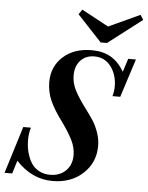

<svg xmlns="http://www.w3.org/2000/svg" viewBox="-92 -928 763 990"><g transform="rotate(5 289.0 -433.0)"><path d="M402.3 -720.2 276.4 -855 293.5 -880.4 433.1 -805.2 595.2 -879.9 610.8 -855 435.1 -720.2ZM216.8 13.2Q109.4 13.2 27.8 -75.2L6.8 -7.3H-32.7L43 -251H82.5Q73.2 -221.7 73.2 -187Q73.2 -166.5 76.2 -146Q79.1 -125.5 87.9 -101.6Q96.7 -77.6 110.4 -59.6Q124 -41.5 147.7 -29.5Q171.4 -17.6 202.1 -17.6Q251 -17.6 282.5 -47.9Q314 -78.1 314 -128.9Q314 -168.5 294.2 -207.8Q274.4 -247.1 237.8 -297.4Q196.8 -352.1 176.5 -397.7Q156.2 -443.4 156.2 -494.1Q156.2 -574.2 212.6 -625.2Q269 -676.3 360.8 -676.3Q418.5 -676.3 459.2 -652.8Q500 -629.4 529.3 -579.6L551.3 -648.4H591.3L527.3 -449.7H487.3Q494.6 -475.1 494.6 -500Q494.6 -560.1 462.9 -602.8Q431.2 -645.5 377 -645.5Q332.5 -645.5 305.4 -616.5Q278.3 -587.4 278.3 -539.1Q278.3 -499 297.6 -461.7Q316.9 -424.3 355 -373.5Q381.8 -337.9 397 -314Q412.1 -290 424.1 -255.9Q436 -221.7 436 -187Q436 -101.1 374.3 -43.9Q312.5 13.2 216.8 13.2Z"/></g></svg>

Font: Elstob SemiBold
Style: Italic
Weight: 600
Italic angle: -20°
Designer: Peter S. Baker
Version: Version 1.015